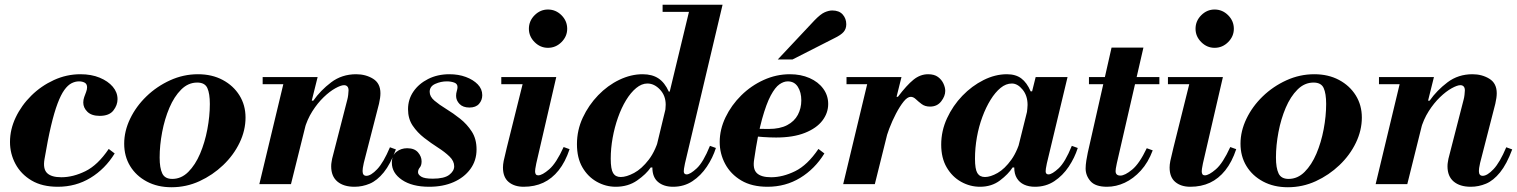

<svg xmlns="http://www.w3.org/2000/svg" viewBox="-20 -774 6376 807"><path d="M223 11Q157 11 112.5 -15.5Q68 -42 45 -85Q22 -128 22 -177Q22 -230 46 -280.5Q70 -331 111.5 -372Q153 -413 206.5 -437.5Q260 -462 318 -462Q364 -462 399 -447.5Q434 -433 454 -409.5Q474 -386 474 -357Q474 -332 456.5 -309.5Q439 -287 399 -287Q365 -287 347.5 -304Q330 -321 330 -343Q330 -355 334 -366Q338 -377 342 -387.5Q346 -398 346 -407Q346 -421 336 -426.5Q326 -432 312 -432Q296 -432 280.5 -424Q265 -416 250.5 -396Q236 -376 222 -339Q208 -302 194.5 -245Q181 -188 167 -105Q160 -64 178 -46.5Q196 -29 238 -29Q287 -29 339 -54.5Q391 -80 437 -148L462 -129Q422 -64 360.5 -26.5Q299 11 223 11Z M701 13Q642 13 597 -11Q552 -35 527 -76Q502 -117 502 -170Q502 -223 527 -275Q552 -327 595.5 -369Q639 -411 695 -436.5Q751 -462 812 -462Q871 -462 916 -438Q961 -414 986.5 -373Q1012 -332 1012 -280Q1012 -226 987 -174Q962 -122 918 -80Q874 -38 818.5 -12.5Q763 13 701 13ZM704 -22Q742 -22 771.5 -51.5Q801 -81 821 -128Q841 -175 851.5 -230.5Q862 -286 862 -337Q862 -381 851.5 -404Q841 -427 809 -427Q771 -427 741.5 -397.5Q712 -368 692 -321Q672 -274 661.5 -218.5Q651 -163 651 -112Q651 -68 662 -45Q673 -22 704 -22Z M1470 11Q1424 11 1398 -11Q1372 -33 1372 -75Q1372 -85 1373.5 -92.5Q1375 -100 1376 -107L1440 -356Q1442 -363 1443.5 -375Q1445 -387 1445 -394Q1445 -405 1440 -410.5Q1435 -416 1426 -416Q1413 -416 1389.5 -403Q1366 -390 1340.5 -365.5Q1315 -341 1293 -306.5Q1271 -272 1259 -229L1290 -351H1297Q1327 -394 1372 -428Q1417 -462 1477 -462Q1517 -462 1548 -443Q1579 -424 1579 -382Q1579 -364 1573 -338L1509 -89Q1506 -76 1505 -68Q1504 -60 1504 -55Q1504 -35 1520 -35Q1539 -35 1565.5 -63Q1592 -91 1619 -155L1644 -146Q1621 -84 1593 -49.5Q1565 -15 1534 -2Q1503 11 1470 11ZM1070 0 1178 -450H1315L1203 0ZM1084 -420V-450H1303V-420Z M1784 11Q1712 11 1669.5 -18Q1627 -47 1627 -90Q1627 -121 1646.5 -136Q1666 -151 1691 -151Q1722 -151 1737 -133.5Q1752 -116 1752 -96Q1752 -79 1744.5 -70Q1737 -61 1737 -50Q1737 -40 1750.5 -31.5Q1764 -23 1799 -23Q1847 -23 1868 -39Q1889 -55 1889 -75Q1889 -97 1869.5 -116Q1850 -135 1821 -153.5Q1792 -172 1763 -194.5Q1734 -217 1714.5 -246Q1695 -275 1695 -315Q1695 -356 1717.5 -389Q1740 -422 1779.5 -442Q1819 -462 1869 -462Q1907 -462 1938 -450.5Q1969 -439 1988 -419.5Q2007 -400 2007 -374Q2007 -353 1993.5 -337.5Q1980 -322 1953 -322Q1926 -322 1911.5 -337Q1897 -352 1897 -371Q1897 -382 1900 -391.5Q1903 -401 1903 -408Q1903 -422 1889 -427Q1875 -432 1858 -432Q1833 -432 1809.5 -421.5Q1786 -411 1786 -388Q1786 -368 1806 -351Q1826 -334 1855.5 -316Q1885 -298 1914 -275Q1943 -252 1963 -221Q1983 -190 1983 -146Q1983 -99 1957 -63.5Q1931 -28 1886.5 -8.5Q1842 11 1784 11Z M2283 -573Q2251 -573 2227 -597Q2203 -621 2203 -653Q2203 -686 2227 -710Q2251 -734 2283 -734Q2316 -734 2340 -710Q2364 -686 2364 -653Q2364 -621 2340 -597Q2316 -573 2283 -573ZM2181 11Q2142 11 2118 -9Q2094 -29 2094 -70Q2094 -82 2097 -97.5Q2100 -113 2110 -153L2184 -450H2318L2234 -87Q2231 -73 2230 -65Q2229 -57 2229 -54Q2229 -37 2242 -37Q2259 -37 2288.5 -62.5Q2318 -88 2349 -156L2374 -147Q2356 -93 2328 -58Q2300 -23 2263.5 -6Q2227 11 2181 11ZM2087 -420V-450H2261V-420Z M2809 11Q2770 11 2746 -9Q2722 -29 2722 -70Q2722 -82 2725 -97.5Q2728 -113 2738 -153L2883 -754H3017L2859 -87Q2856 -74 2855 -65.5Q2854 -57 2854 -54Q2854 -41 2866 -41Q2881 -41 2908.5 -66.5Q2936 -92 2964 -161L2989 -152Q2976 -111 2951 -73.5Q2926 -36 2890.5 -12.5Q2855 11 2809 11ZM2568 11Q2526 11 2488.5 -10Q2451 -31 2428 -70.5Q2405 -110 2405 -168Q2405 -227 2429.5 -279.5Q2454 -332 2494 -373.5Q2534 -415 2583 -438.5Q2632 -462 2681 -462Q2721 -462 2747.5 -444.5Q2774 -427 2791 -389H2798L2775 -298Q2776 -309 2777 -317Q2778 -325 2778 -334Q2778 -372 2754 -397.5Q2730 -423 2701 -423Q2677 -423 2654 -404Q2631 -385 2611.5 -353Q2592 -321 2577.5 -280Q2563 -239 2555 -194.5Q2547 -150 2547 -107Q2547 -63 2557 -46.5Q2567 -30 2589 -30Q2613 -30 2645 -47Q2677 -64 2707 -103Q2737 -142 2754 -208L2722 -70H2715Q2696 -42 2658 -15.5Q2620 11 2568 11ZM2765 -724V-754H2960V-724Z M3206 11Q3140 11 3095.5 -15.5Q3051 -42 3028 -85Q3005 -128 3005 -177Q3005 -230 3029.5 -281Q3054 -332 3095.5 -373Q3137 -414 3190 -438Q3243 -462 3300 -462Q3346 -462 3382.5 -446Q3419 -430 3440 -401.5Q3461 -373 3461 -337Q3461 -299 3436.5 -267Q3412 -235 3363 -215.5Q3314 -196 3242 -196Q3217 -196 3188 -198Q3159 -200 3136.5 -203Q3114 -206 3108 -207L3113 -242Q3130 -235 3151 -233.5Q3172 -232 3211 -232Q3258 -232 3288.5 -248Q3319 -264 3333.5 -291.5Q3348 -319 3348 -352Q3348 -386 3333.5 -409Q3319 -432 3291 -432Q3274 -432 3256 -419.5Q3238 -407 3219.5 -372.5Q3201 -338 3183 -273.5Q3165 -209 3150 -105Q3143 -64 3161 -46.5Q3179 -29 3221 -29Q3270 -29 3322 -54.5Q3374 -80 3420 -148L3445 -129Q3405 -64 3343.5 -26.5Q3282 11 3206 11ZM3249 -524 3403 -688Q3429 -715 3446.5 -722.5Q3464 -730 3478 -730Q3507 -730 3522 -713Q3537 -696 3537 -672Q3537 -653 3526 -640Q3515 -627 3486 -613L3311 -524Z M3524 0 3632 -450H3769L3657 0ZM3538 -420V-450H3757V-420ZM3699 -174 3746 -367H3754Q3791 -416 3819.5 -439Q3848 -462 3881 -462Q3907 -462 3922.5 -450.5Q3938 -439 3945.5 -422.5Q3953 -406 3953 -392Q3953 -370 3936 -348Q3919 -326 3889 -326Q3868 -326 3854 -336.5Q3840 -347 3829.5 -357Q3819 -367 3808 -367Q3794 -367 3778 -347Q3762 -327 3746 -296.5Q3730 -266 3717.5 -233Q3705 -200 3699 -174Z M4099 11Q4057 11 4019.5 -10Q3982 -31 3959 -70.5Q3936 -110 3936 -166Q3936 -224 3960.5 -277Q3985 -330 4025 -371.5Q4065 -413 4114 -437.5Q4163 -462 4212 -462Q4249 -462 4272.5 -444.5Q4296 -427 4312 -390H4319L4296 -299Q4297 -309 4298 -317.5Q4299 -326 4299 -333Q4299 -372 4278 -397.5Q4257 -423 4233 -423Q4208 -423 4185.5 -404.5Q4163 -386 4143.5 -354.5Q4124 -323 4109 -282.5Q4094 -242 4086 -197Q4078 -152 4078 -107Q4078 -63 4088 -46.5Q4098 -30 4120 -30Q4143 -30 4173 -47Q4203 -64 4231 -103Q4259 -142 4275 -208L4243 -70H4236Q4218 -42 4183 -15.5Q4148 11 4099 11ZM4330 11Q4304 11 4284.5 2Q4265 -7 4254 -25Q4243 -43 4243 -70Q4243 -82 4246 -97.5Q4249 -113 4259 -153L4333 -450H4467L4380 -87Q4377 -74 4376 -65.5Q4375 -57 4375 -54Q4375 -41 4387 -41Q4402 -41 4429.5 -66.5Q4457 -92 4485 -161L4510 -152Q4497 -111 4472 -73.5Q4447 -36 4411.5 -12.5Q4376 11 4330 11Z M4633 11Q4584 11 4563.5 -12.5Q4543 -36 4543 -66Q4543 -80 4546 -99.5Q4549 -119 4552 -132L4652 -574H4786L4674 -87Q4671 -74 4670 -66Q4669 -58 4669 -55Q4669 -36 4689 -36Q4708 -36 4738.5 -61Q4769 -86 4800 -151L4825 -142Q4806 -91 4775 -57Q4744 -23 4707.5 -6Q4671 11 4633 11ZM4557 -420V-450H4853V-420Z M5085 -573Q5053 -573 5029 -597Q5005 -621 5005 -653Q5005 -686 5029 -710Q5053 -734 5085 -734Q5118 -734 5142 -710Q5166 -686 5166 -653Q5166 -621 5142 -597Q5118 -573 5085 -573ZM4983 11Q4944 11 4920 -9Q4896 -29 4896 -70Q4896 -82 4899 -97.5Q4902 -113 4912 -153L4986 -450H5120L5036 -87Q5033 -73 5032 -65Q5031 -57 5031 -54Q5031 -37 5044 -37Q5061 -37 5090.5 -62.5Q5120 -88 5151 -156L5176 -147Q5158 -93 5130 -58Q5102 -23 5065.5 -6Q5029 11 4983 11ZM4889 -420V-450H5063V-420Z M5393 13Q5334 13 5289 -11Q5244 -35 5219 -76Q5194 -117 5194 -170Q5194 -223 5219 -275Q5244 -327 5287.5 -369Q5331 -411 5387 -436.5Q5443 -462 5504 -462Q5563 -462 5608 -438Q5653 -414 5678.5 -373Q5704 -332 5704 -280Q5704 -226 5679 -174Q5654 -122 5610 -80Q5566 -38 5510.5 -12.5Q5455 13 5393 13ZM5396 -22Q5434 -22 5463.5 -51.5Q5493 -81 5513 -128Q5533 -175 5543.5 -230.5Q5554 -286 5554 -337Q5554 -381 5543.5 -404Q5533 -427 5501 -427Q5463 -427 5433.5 -397.5Q5404 -368 5384 -321Q5364 -274 5353.5 -218.5Q5343 -163 5343 -112Q5343 -68 5354 -45Q5365 -22 5396 -22Z M6162 11Q6116 11 6090 -11Q6064 -33 6064 -75Q6064 -85 6065.5 -92.5Q6067 -100 6068 -107L6132 -356Q6134 -363 6135.5 -375Q6137 -387 6137 -394Q6137 -405 6132 -410.5Q6127 -416 6118 -416Q6105 -416 6081.5 -403Q6058 -390 6032.5 -365.5Q6007 -341 5985 -306.5Q5963 -272 5951 -229L5982 -351H5989Q6019 -394 6064 -428Q6109 -462 6169 -462Q6209 -462 6240 -443Q6271 -424 6271 -382Q6271 -364 6265 -338L6201 -89Q6198 -76 6197 -68Q6196 -60 6196 -55Q6196 -35 6212 -35Q6231 -35 6257.5 -63Q6284 -91 6311 -155L6336 -146Q6313 -84 6285 -49.5Q6257 -15 6226 -2Q6195 11 6162 11ZM5762 0 5870 -450H6007L5895 0ZM5776 -420V-450H5995V-420Z"/></svg>

Font: Libre Bodoni
Style: Bold Italic
Weight: 700
Italic angle: -13°
Version: Version 2.005;gftools[0.9.23]